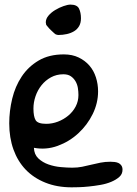

<svg xmlns="http://www.w3.org/2000/svg" viewBox="-20 -799 585 821"><path d="M19.5 -271.5Q19.5 -324.2 32.2 -377Q44.9 -429.7 72.8 -471.7Q100.6 -513.7 145 -540Q189.5 -566.4 252.9 -566.4Q289.1 -566.4 316.4 -553.2Q343.8 -540 362.3 -518.6Q380.9 -497.1 390.1 -468.3Q399.4 -439.5 399.4 -408.2Q399.4 -358.4 376.5 -311.5Q353.5 -264.6 314.9 -229Q276.4 -193.4 226.6 -175.3Q176.8 -157.2 125 -167Q126 -138.7 144 -121.6Q162.1 -104.5 187.5 -95.7Q212.9 -86.9 240.2 -84.5Q267.6 -82 289.1 -82Q311.5 -82 331.1 -85.9Q350.6 -89.8 370.1 -94.7Q389.6 -99.6 409.7 -103.5Q429.7 -107.4 452.1 -107.4Q460.9 -107.4 469.7 -106.4Q478.5 -105.5 486.3 -102.1Q494.1 -98.6 499 -91.3Q503.9 -84 503.9 -73.2Q503.9 -54.7 490.2 -42.5Q476.6 -30.3 455.6 -21.5Q434.6 -12.7 409.2 -8.3Q383.8 -3.9 359.9 -1.5Q335.9 1 315.9 1.5Q295.9 2 286.1 2Q223.6 2 173.8 -18.1Q124 -38.1 89.8 -73.7Q55.7 -109.4 37.6 -159.7Q19.5 -210 19.5 -271.5ZM123 -335Q123 -300.8 132.3 -285.2Q141.6 -269.5 177.7 -269.5Q203.1 -269.5 227.5 -278.8Q252 -288.1 272 -304.7Q292 -321.3 303.7 -343.8Q315.4 -366.2 315.4 -392.6Q315.4 -407.2 313 -422.9Q310.5 -438.5 302.7 -451.7Q294.9 -464.8 282.7 -473.1Q270.5 -481.4 251 -481.4Q221.7 -481.4 197.8 -468.3Q173.8 -455.1 157.2 -434.1Q140.6 -413.1 131.8 -387.2Q123 -361.3 123 -335ZM175.8 -703.1Q175.8 -718.8 187.5 -732.4Q199.2 -746.1 216.3 -756.3Q233.4 -766.6 251.5 -772.9Q269.5 -779.3 281.2 -779.3Q309.6 -779.3 317.9 -762.2Q326.2 -745.1 326.2 -720.7Q326.2 -701.2 318.4 -687.5Q310.5 -673.8 296.9 -665.5Q283.2 -657.2 265.6 -653.3Q248 -649.4 229.5 -649.4Q225.6 -649.4 224.6 -650.4Q221.7 -650.4 219.7 -651.4Q216.8 -652.3 210.4 -658.2Q204.1 -664.1 197.3 -670.4Q190.4 -676.8 185.1 -683.6Q179.7 -690.4 177.7 -692.4Q176.8 -694.3 176.8 -697.3Q175.8 -700.2 175.8 -703.1Z"/></svg>

Font: Gloria Hallelujah
Style: Regular
Weight: 400
Designer: Kimberly Geswein
Foundry: Kimberly Geswein
Version: Version 1.004 2010